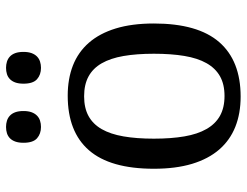

<svg xmlns="http://www.w3.org/2000/svg" viewBox="-108 -676 794 617"><g transform="rotate(-90 288.5 -367.0)"><path d="M522 -269Q522 -127.9 462.2 -59.1Q402.3 9.8 287.1 9.8Q232.9 9.8 189.9 -7.3Q147 -24.4 116.9 -59.1Q86.9 -93.8 71 -146.2Q55.2 -198.7 55.2 -269Q55.2 -409.2 114.5 -477.5Q173.8 -545.9 290 -545.9Q344.2 -545.9 387.2 -529.1Q430.2 -512.2 460.2 -477.8Q490.2 -443.4 506.1 -391.4Q522 -339.4 522 -269ZM151.9 -269Q151.9 -213.4 159.2 -170.9Q166.5 -128.4 182.9 -99.9Q199.2 -71.3 225.3 -56.6Q251.5 -42 289.1 -42Q326.7 -42 352.5 -56.6Q378.4 -71.3 394.5 -99.9Q410.6 -128.4 417.7 -170.9Q424.8 -213.4 424.8 -269Q424.8 -324.7 417.5 -366.7Q410.2 -408.7 394 -436.8Q377.9 -464.8 351.8 -479Q325.7 -493.2 288.1 -493.2Q250.5 -493.2 224.6 -479Q198.7 -464.8 182.6 -436.8Q166.5 -408.7 159.2 -366.7Q151.9 -324.7 151.9 -269ZM138.7 -688Q138.7 -703.6 142.6 -714.4Q146.5 -725.1 153.3 -731.7Q160.2 -738.3 169.4 -741.2Q178.7 -744.1 189.5 -744.1Q200.2 -744.1 209.5 -741.2Q218.8 -738.3 225.8 -731.7Q232.9 -725.1 236.8 -714.4Q240.7 -703.6 240.7 -688Q240.7 -672.9 236.8 -662.1Q232.9 -651.4 225.8 -644.5Q218.8 -637.7 209.5 -634.8Q200.2 -631.8 189.5 -631.8Q167.5 -631.8 153.1 -644.5Q138.7 -657.2 138.7 -688ZM328.6 -688Q328.6 -703.6 332.5 -714.4Q336.4 -725.1 343.3 -731.7Q350.1 -738.3 359.4 -741.2Q368.7 -744.1 379.4 -744.1Q390.1 -744.1 399.4 -741.2Q408.7 -738.3 415.8 -731.7Q422.9 -725.1 426.8 -714.4Q430.7 -703.6 430.7 -688Q430.7 -672.9 426.8 -662.1Q422.9 -651.4 415.8 -644.5Q408.7 -637.7 399.4 -634.8Q390.1 -631.8 379.4 -631.8Q357.4 -631.8 343 -644.5Q328.6 -657.2 328.6 -688Z"/></g></svg>

Font: Droid-TTFautohint Serif
Style: Regular
Weight: 400
Foundry: Ascender Corporation
Version: Version 1.00; ttfautohint (v1.00rc1.4-1a1c-dirty) -l 8 -r 50